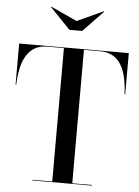

<svg xmlns="http://www.w3.org/2000/svg" viewBox="-63 -1017 773 1065"><g transform="rotate(5 324.0 -484.5)"><path d="M158 0V-3.5H268.5V-746.5H178Q135 -746.5 106 -729.2Q77 -712 59 -681.2Q41 -650.5 32.8 -609.5Q24.5 -568.5 22.5 -521H19V-750H629.5V-521H625.5Q624 -568.5 615.2 -609.5Q606.5 -650.5 588.8 -681.2Q571 -712 541.8 -729.2Q512.5 -746.5 470 -746.5H380V-3.5H490V0ZM290 -850 177.5 -967 180 -969 325 -902 471 -969 473.5 -967 361 -850Z"/></g></svg>

Font: Bodoni Moda 48pt Medium
Style: Regular
Weight: 500
Designer: Owen Earl
Foundry: indestructible type
Version: Version 2.005